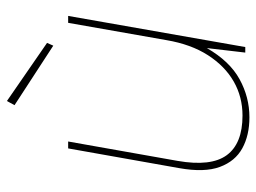

<svg xmlns="http://www.w3.org/2000/svg" viewBox="-113 -616 741 555"><g transform="rotate(-90 257.5 -338.5)"><path d="M196 12Q144 12 106.5 -8.5Q69 -29 52.5 -73.5Q36 -118 49 -191L106 -512H126L70 -196Q53 -99 86.5 -53.5Q120 -8 201 -8Q255 -8 299.5 -33.5Q344 -59 375.5 -108Q407 -157 419 -228L469 -512H489L399 0H383L396 -111Q358 -45 306 -16.5Q254 12 196 12ZM403 -555 231 -667 243 -689 411 -573Z"/></g></svg>

Font: DM Sans 12pt Thin
Style: Italic
Weight: 250
Italic angle: -10°
Version: Version 4.004;gftools[0.9.30]